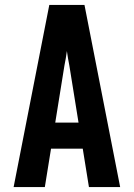

<svg xmlns="http://www.w3.org/2000/svg" viewBox="-20 -755 540 775"><path d="M35 0 179 -735H321L465 0H339L314 -155H186L161 0ZM297 -260 260 -490Q257 -505 254.5 -519.5Q252 -534 250 -549Q248 -534 245.5 -519.5Q243 -505 240 -490L203 -260Z"/></svg>

Font: Iosevka SS18 Extrabold
Style: Regular
Weight: 800
Monospace: yes
Designer: Belleve Invis
Foundry: Belleve Invis
Version: Version 25.1.1; ttfautohint (v1.8.4)